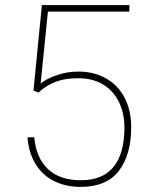

<svg xmlns="http://www.w3.org/2000/svg" viewBox="-20 -731 587 761"><path d="M146 -710.9H492.7V-685.1H169.9L141.1 -399.9Q161.6 -417.5 203.1 -432.4Q244.6 -447.3 290 -447.3Q351.6 -447.3 399.2 -420.9Q446.8 -394.5 473.4 -344.5Q500 -294.4 500 -226.6Q500 -117.7 451.2 -54Q402.3 9.8 299.8 9.8Q242.7 9.8 197 -12Q151.4 -33.7 122.8 -77.9Q94.2 -122.1 88.9 -187H115.7Q123.5 -104 170.7 -60.3Q217.8 -16.6 299.8 -16.6Q386.7 -16.6 429.9 -69.3Q473.1 -122.1 473.1 -225.6Q473.1 -281.7 451.7 -326.2Q430.2 -370.6 388.9 -395.8Q347.7 -420.9 290.5 -420.9Q236.8 -420.9 199.7 -406.5Q162.6 -392.1 132.8 -364.3L112.8 -372.1Z"/></svg>

Font: Heebo Thin
Style: Regular
Weight: 250
Designer: Oded Ezer
Foundry: Meir Sadan
Version: Version 2.001; ttfautohint (v1.5.14-ce02) -l 8 -r 50 -G 200 